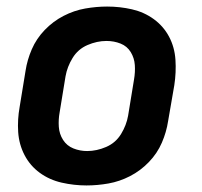

<svg xmlns="http://www.w3.org/2000/svg" viewBox="-20 -558 616 586"><path d="M244 8Q277 8 311 2Q345 -4 377 -20.5Q409 -37 434.5 -63.5Q460 -90 474 -122.5Q488 -155 493 -188L512 -298Q518 -337 515.5 -375.5Q513 -414 496 -446Q479 -478 449.5 -499.5Q420 -521 383 -529.5Q346 -538 307 -538Q274 -538 240 -532Q206 -526 174 -509.5Q142 -493 116.5 -466.5Q91 -440 77 -407.5Q63 -375 58 -342L40 -232Q33 -193 35.5 -155Q38 -117 55 -84.5Q72 -52 101.5 -30.5Q131 -9 168.5 -0.5Q206 8 244 8ZM246 -97Q224 -97 204 -105Q184 -113 172.5 -131Q161 -149 159.5 -171Q158 -193 162 -215L180 -325Q185 -354 201.5 -381Q218 -408 247 -420.5Q276 -433 305 -433Q328 -433 348 -425Q368 -417 379 -399Q390 -381 391.5 -359.5Q393 -338 389 -315L371 -205Q366 -176 349.5 -149Q333 -122 304 -109.5Q275 -97 246 -97Z"/></svg>

Font: Iosevka Sparkle Oblique
Style: Bold
Weight: 700
Italic angle: -9°
Designer: Belleve Invis
Foundry: Belleve Invis
Version: Version 4.5.0; ttfautohint (v1.8.3)